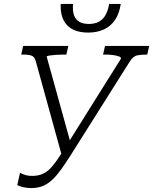

<svg xmlns="http://www.w3.org/2000/svg" viewBox="-20 -944 780 978"><path d="M341 -155Q315 -114 292.5 -82.5Q270 -51 247.5 -29.5Q225 -8 199 3Q173 14 139 14Q115 14 96.5 9Q78 4 68 -1L82 -64Q86 -62 94.5 -58Q103 -54 115.5 -51Q128 -48 143 -48Q169 -48 189 -55Q209 -62 227 -77.5Q245 -93 262.5 -117.5Q280 -142 302 -176L596 -645Q598 -652 586 -656.5Q574 -661 556 -663.5Q538 -666 519 -666H505L515 -710H740L730 -666H725Q701 -666 679.5 -662Q658 -658 640 -629ZM345 -196 300 -133 162 -633Q156 -655 141 -660.5Q126 -666 98 -666H88L98 -710H328L318 -666H301Q282 -666 263 -664.5Q244 -663 231 -661Q218 -659 218 -655ZM290 -924Q289 -920 289 -917.5Q289 -915 289 -912Q289 -867 306 -837Q323 -807 354 -792.5Q385 -778 429 -778Q474 -778 509 -794Q544 -810 566 -842.5Q588 -875 595 -924H536Q530 -889 517 -866.5Q504 -844 483 -833Q462 -822 433 -822Q403 -822 384 -833Q365 -844 357 -866.5Q349 -889 352 -924Z"/></svg>

Font: Roboto Serif ExtraLight
Style: Italic
Weight: 250
Italic angle: -10°
Designer: Greg Gazdowicz
Foundry: Commercial Type
Version: Version 1.008